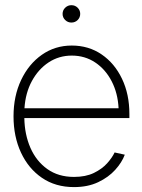

<svg xmlns="http://www.w3.org/2000/svg" viewBox="-20 -724 560 755"><path d="M271 11.7Q198.2 11.7 145 -24.7Q91.8 -61 62.5 -124Q33.2 -187 33.2 -266.6Q33.2 -346.2 63 -409.2Q92.8 -472.2 144.5 -508.5Q196.3 -544.9 262.2 -544.9Q328.6 -544.9 379.6 -510Q430.7 -475.1 459.7 -414.3Q488.8 -353.5 488.8 -275.9V-259.8H75.7Q76.7 -195.3 99.6 -142.8Q122.6 -90.3 166 -59.3Q209.5 -28.3 271 -28.3Q316.9 -28.3 349.1 -43.9Q381.3 -59.6 401.4 -82Q421.4 -104.5 430.7 -124.5L470.7 -115.7Q459.5 -85.4 433.1 -56.2Q406.7 -26.9 366 -7.6Q325.2 11.7 271 11.7ZM76.2 -298.3H446.3Q443.4 -357.4 419.2 -404.3Q395 -451.2 354.5 -478.3Q314 -505.4 262.2 -505.4Q211.9 -505.4 171.4 -478.8Q130.9 -452.1 105.5 -405.5Q80.1 -358.9 76.2 -298.3ZM260.7 -635.3Q246.6 -635.3 236.3 -645.3Q226.1 -655.3 226.1 -669.4Q226.1 -683.6 236.3 -693.6Q246.6 -703.6 260.7 -703.6Q275.4 -703.6 285.4 -693.6Q295.4 -683.6 295.4 -669.4Q295.4 -655.3 285.4 -645.3Q275.4 -635.3 260.7 -635.3Z"/></svg>

Font: Inter Display Extra Light
Style: Regular
Weight: 200
Designer: Rasmus Andersson
Foundry: rsms
Version: Version 4.000;git-4fc901f